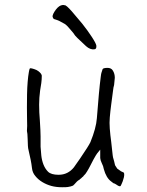

<svg xmlns="http://www.w3.org/2000/svg" viewBox="-20 -748 599 783"><path d="M390.6 -433.6 391.6 -439.5V-441.4Q391.6 -446.3 398.4 -465.8Q400.4 -470.7 417 -471.2Q433.6 -471.7 440.4 -460Q448.2 -447.3 448.2 -430.7Q446.3 -411.1 445.3 -401.4Q444.3 -395.5 442.4 -389.6V-388.7Q441.4 -381.8 440.4 -374Q439.5 -366.2 433.6 -322.3Q429.7 -293 427.7 -268.6Q425.8 -248 427.7 -223.6Q429.7 -197.3 433.6 -168.9Q438.5 -125 439.5 -115.2Q439.5 -109.4 445.3 -90.8Q447.3 -81.1 449.2 -74.2L458 -60.5L471.7 -50.8L472.7 -49.8Q477.5 -47.9 483.4 -44.9Q485.4 -44.9 486.3 -40Q487.3 -35.2 485.4 -25.4Q484.4 -22.5 480.5 -8.8Q476.6 1 475.6 2.9Q473.6 6.8 471.7 10.7L468.8 11.7Q461.9 10.7 453.1 3.9Q447.3 0 442.4 -1Q438.5 -3.9 433.6 -7.8Q413.1 -22.5 403.3 -58.6Q401.4 -66.4 400.4 -70.3Q396.5 -79.1 394.5 -84Q392.6 -88.9 390.6 -93.8Q389.6 -98.6 388.7 -103.5Q388.7 -108.4 388.7 -118.2V-137.7L376 -122.1Q372.1 -117.2 361.3 -97.7Q355.5 -85.9 348.6 -73.2Q341.8 -59.6 335 -48.8Q329.1 -38.1 320.3 -30.3L319.3 -28.3L315.4 -25.4L311.5 -21.5L306.6 -17.6L304.7 -15.6Q297.9 -11.7 293.9 -7.8L282.2 4.9Q280.3 5.9 278.3 8.8Q269.5 12.7 256.8 14.6Q252 15.6 233.4 15.6Q209 15.6 189.5 10.3Q169.9 4.9 152.8 -5.4Q135.7 -15.6 124 -30.3Q112.3 -43.9 110.4 -62.5Q108.4 -80.1 105 -96.7Q101.6 -113.3 97.7 -129.9Q93.8 -145.5 93.8 -153.3Q93.8 -167 92.8 -180.7Q91.8 -190.4 91.8 -200.2V-201.2Q90.8 -208 89.8 -213.9Q89.8 -222.7 90.8 -234.4Q90.8 -242.2 90.3 -262.7Q89.8 -283.2 89.8 -309.1Q89.8 -335 90.3 -362.8Q90.8 -390.6 92.8 -414.1Q94.7 -437.5 97.7 -454.1Q99.6 -465.8 101.6 -468.8H102.5Q102.5 -469.7 104.5 -469.7Q108.4 -469.7 119.1 -466.3Q129.9 -462.9 136.2 -458Q142.6 -453.1 146.5 -448.2Q150.4 -442.4 150.4 -439.5Q150.4 -423.8 148.4 -409.2Q145.5 -394.5 143.6 -378.9Q141.6 -364.3 140.6 -349.6Q139.6 -335 139.6 -321.3Q139.6 -289.1 142.6 -255.9Q145.5 -210.9 145.5 -191.4V-149.4Q145.5 -143.6 148.4 -114.3Q150.4 -94.7 157.2 -77.1Q164.1 -59.6 175.8 -47.9Q188.5 -35.2 218.8 -35.2Q238.3 -35.2 253.9 -43Q269.5 -50.8 281.2 -65.4Q292 -80.1 306.6 -101.6Q341.8 -153.3 348.6 -168Q372.1 -225.6 375 -265.6Q383.8 -380.9 390.6 -432.6ZM195.3 -677.7Q195.3 -677.7 194.3 -680.7Q194.3 -690.4 208 -709Q221.7 -726.6 235.4 -727.5Q238.3 -727.5 239.3 -727.5Q241.2 -726.6 244.1 -726.6Q250 -727.5 272.5 -702.1Q293 -678.7 315.4 -651.4Q337.9 -623 355 -596.7Q372.1 -570.3 373 -561.5Q374 -546.9 364.3 -546.9Q347.7 -544.9 331.1 -559.6Q315.4 -574.2 295.9 -592.8Q286.1 -601.6 278.3 -614.3Q277.3 -616.2 260.7 -634.8Q252.9 -644.5 244.1 -650.4Q235.4 -655.3 222.7 -662.1Q216.8 -665 208 -668Q196.3 -669.9 195.3 -677.7Z"/></svg>

Font: ToneOZ-YinPZ-Tsuipita-TC
Style: Regular
Weight: 400
Designer: ÂÆ£ÂøóÂáåJeffrey Xuan(jeffreyx@gmail.com, ToneOZ.com) ÈòøÂù§(cjkFonts)
Foundry: ToneOZ
Version: Version 0.24071